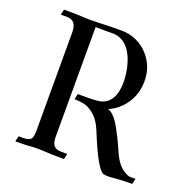

<svg xmlns="http://www.w3.org/2000/svg" viewBox="-108 -682 779 791"><g transform="rotate(20 281.0 -286.5)"><path d="M447.8 5.4Q433.6 5.4 424.8 2.9Q397 -11.7 346.7 -132.8Q337.9 -155.8 328.6 -174.3Q307.6 -216.3 269 -235.4Q247.6 -246.1 208.5 -246.1L213.9 -270.5H250Q298.3 -270.5 316.4 -275.4Q374.5 -293 374.5 -381.3Q374.5 -406.7 368.7 -436.5Q356.4 -495.6 329.1 -525.1Q301.8 -554.7 264.6 -554.7H188.5V-76.2Q188.5 -52.2 194.8 -41.5Q204.1 -23.9 230 -23.9H257.3L252 0.5Q190.4 0.5 151.4 -2.4Q143.6 -2.9 132.8 -2.9Q120.6 -2.9 108.9 -2Q93.3 0.5 38.6 0.5L44.4 -23.9H64Q85.9 -23.9 95.7 -31.7Q105.5 -39.6 105.5 -69.3V-502Q105.5 -554.2 64 -554.2H36.1Q37.6 -561 39.1 -566.7Q40.5 -572.3 41.5 -578.1Q103 -578.1 142.1 -575.7Q149.9 -575.2 160.6 -575.2Q176.3 -575.2 199.7 -576.2Q234.9 -578.1 293.5 -578.1Q337.9 -578.1 374.3 -556.6Q410.6 -535.2 432.4 -498Q454.1 -460.9 454.1 -414.1Q454.1 -359.4 425.8 -316.9Q397.5 -274.4 352.1 -254.9Q383.8 -248 419.9 -173.3Q431.2 -154.3 459.5 -89.8Q478 -54.2 499.5 -38.8Q521 -23.4 536.1 -23.4L556.6 -23.9L551.3 0.5Q506.8 0.5 476.6 3.4Q460 5.4 447.8 5.4Z"/></g></svg>

Font: Quaaykop
Style: Regular
Weight: 400
Designer: Tup Wanders
Foundry: Free font, DO NOT SELL
Version: Version 1.00;July 31, 2023;FontCreator 11.5.0.2430 64-bit